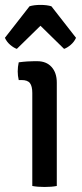

<svg xmlns="http://www.w3.org/2000/svg" viewBox="-36 -740 325 764"><path d="M190 0Q169.5 4 141.5 4Q113.5 4 92.5 0V-370Q92.5 -397 83.2 -409.2Q74 -421.5 49.5 -421.5H38.5Q34.5 -438.5 34.5 -456Q34.5 -465 35.5 -473.8Q36.5 -482.5 38.5 -492Q57 -494.5 73 -495.5Q89 -496.5 99.5 -496.5H112Q148.5 -496.5 169.2 -473.5Q190 -450.5 190 -411ZM168.5 -715 266.5 -589.5Q259 -573 245 -561.2Q231 -549.5 219 -545.5L125 -637.5L31 -545.5Q19 -549.5 5 -561.2Q-9 -573 -16.5 -589.5L81.5 -715Q100 -720.5 125 -720.5Q150.5 -720.5 168.5 -715Z"/></svg>

Font: Signika Negative Light
Style: Regular
Weight: 400
Version: Version 2.001